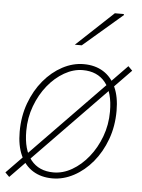

<svg xmlns="http://www.w3.org/2000/svg" viewBox="-53 -762 612 827"><g transform="rotate(5 253.0 -349.0)"><path d="M204 12Q155 12 119.5 -10Q84 -32 65 -74Q46 -116 46 -176Q46 -243 67 -300Q88 -357 123.5 -399.5Q159 -442 204 -466Q249 -490 296 -490Q345 -490 380.5 -468Q416 -446 435 -404Q454 -362 454 -302Q454 -235 433 -178Q412 -121 376.5 -78.5Q341 -36 296 -12Q251 12 204 12ZM206 -14Q247 -14 286 -36.5Q325 -59 356.5 -98Q388 -137 407 -188Q426 -239 426 -296Q426 -379 391.5 -421.5Q357 -464 294 -464Q254 -464 214.5 -441.5Q175 -419 143.5 -380Q112 -341 93 -290Q74 -239 74 -182Q74 -100 108.5 -57Q143 -14 206 -14ZM18 22 0 4 488 -498 506 -480ZM250 -570 410 -720H448L450 -716L280 -570Z"/></g></svg>

Font: Source Sans 3
Style: Italic
Weight: 200
Italic angle: -11°
Designer: Paul D. Hunt
Foundry: Adobe
Version: Version 3.046;hotconv 1.0.118;makeotfexe 2.5.65603